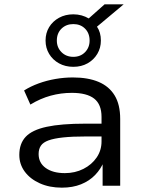

<svg xmlns="http://www.w3.org/2000/svg" viewBox="-20 -856 664 885"><path d="M265 9Q208 9 163.5 -11Q119 -31 94 -65Q69 -99 69 -142Q69 -194 98.5 -225.5Q128 -257 195 -271.5Q262 -286 373 -286H463V-227H376Q313 -227 271 -222.5Q229 -218 204 -209Q179 -200 168.5 -184.5Q158 -169 158 -146Q158 -105 191 -81.5Q224 -58 279 -58Q326 -58 364.5 -77.5Q403 -97 425.5 -130Q448 -163 448 -204V-317Q448 -375 414 -401.5Q380 -428 311 -428Q261 -428 213.5 -415Q166 -402 120 -374L91 -439Q121 -458 158 -471.5Q195 -485 235.5 -492Q276 -499 316 -499Q386 -499 434.5 -478.5Q483 -458 508.5 -416Q534 -374 534 -308V0H453V-112H459Q445 -77 418.5 -49.5Q392 -22 353.5 -6.5Q315 9 265 9ZM318 -548Q281 -548 252 -564Q223 -580 206.5 -607.5Q190 -635 190 -669Q190 -704 206.5 -731Q223 -758 252 -774Q281 -790 318 -790Q338 -790 356 -785Q374 -780 389 -771L462 -836H550L427 -733Q436 -720 440.5 -704Q445 -688 445 -669Q445 -635 428.5 -607.5Q412 -580 383.5 -564Q355 -548 318 -548ZM318 -594Q351 -594 372 -615.5Q393 -637 393 -669Q393 -703 372 -724Q351 -745 318 -745Q285 -745 263.5 -724Q242 -703 242 -669Q242 -637 263.5 -615.5Q285 -594 318 -594Z"/></svg>

Font: Nunito Sans 10pt SemiExpanded
Style: Regular
Weight: 400
Width: 6
Designer: Vernon Adams
Foundry: Vernon Adams
Version: Version 3.101;gftools[0.9.27]